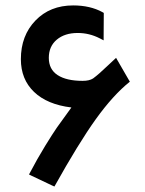

<svg xmlns="http://www.w3.org/2000/svg" viewBox="-20 -659 528 701"><path d="M263.7 -538.6Q216.3 -538.6 187.3 -514.2Q158.2 -489.7 158.2 -447.8Q158.2 -405.8 190.4 -384.8Q222.7 -363.8 281.7 -363.8Q306.2 -363.8 319.8 -372.6Q331.1 -380.9 343.8 -392.1Q356.4 -403.3 375 -420.9Q393.6 -438.5 403.8 -447.8L409.7 -437.5L449.7 -368.2L454.1 -360.8Q393.1 -312 329.8 -223.9Q266.6 -135.7 178.7 22L169.9 18.1L94.7 -17.6L85.9 -22Q116.7 -80.6 144.8 -126.2Q172.9 -171.9 188 -193.6Q203.1 -215.3 240.7 -266.6Q152.3 -277.3 104.2 -323.5Q56.2 -369.6 56.2 -442.9Q56.2 -528.8 109.4 -584Q162.6 -639.2 247.1 -639.2Q309.1 -639.2 354 -614.7L358.9 -611.8V-606L358.4 -527.8V-511.7L344.2 -519Q306.2 -538.6 263.7 -538.6Z"/></svg>

Font: Shabnam Medium WOL
Style: Medium-WOL
Weight: 500
Foundry: DejaVu fonts team - Redesigned by Saber Rastikerdar - Based on Vazir font
Version: Version 5.0.0